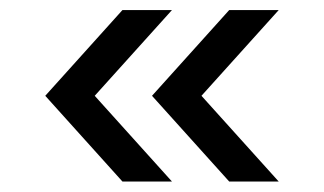

<svg xmlns="http://www.w3.org/2000/svg" viewBox="-20 -503 633 375"><path d="M524.4 -148.4H427.7L276.9 -315.9L427.7 -483.4H524.4L373.5 -315.9ZM315.9 -148.4H219.2L68.4 -315.9L219.2 -483.4H315.9L165 -315.9Z"/></svg>

Font: Basically A Sans Serif
Style: Regular
Weight: 400
Designer: Hyung-Suk Kim
Foundry: Mental Design
Version: 1.000